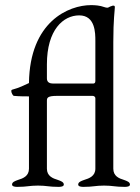

<svg xmlns="http://www.w3.org/2000/svg" viewBox="-20 -726 546 749"><path d="M34 -352C55 -350 79 -350 93 -350V-68C93 -39 70 -30 50 -24C39 -20 27 -16 27 -6C27 2 40 3 47 3C87 3 93 -2 128 -2C163 -2 169 3 209 3C216 3 229 2 229 -6C229 -16 217 -20 206 -24C186 -30 163 -39 163 -68V-332C163 -344 164 -352 203 -352H341C345 -352 352 -350 352 -342V-68C352 -39 328 -30 308 -24C297 -20 285 -16 285 -6C285 2 298 3 305 3C345 3 351 -2 386 -2C421 -2 427 3 467 3C474 3 487 2 487 -6C487 -16 475 -20 464 -24C444 -30 422 -39 422 -68V-562C422 -652 428 -686 428 -698C428 -703 426 -704 422 -704C420 -704 419 -704 417 -703C412 -702 407 -699 403 -697C401 -696 400 -696 398 -696C395 -696 391 -697 388 -698C369 -705 350 -706 335 -706C248 -706 96 -642 93 -402C73 -393 57 -384 27 -376C25 -375 24 -374 24 -371C24 -364 30 -353 34 -352ZM163 -420V-475C163 -610 227 -666 289 -666C352 -666 352 -597 352 -566V-410C352 -403 349 -400 343 -400H188C175 -400 163 -404 163 -420Z"/></svg>

Font: EB Garamond
Style: Regular
Weight: 400
Designer: Georg Duffner and Octavio Pardo
Foundry: Georg Duffner
Version: Version 1.000;PS 001.000;hotconv 1.0.88;makeotf.lib2.5.64775